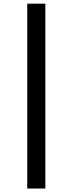

<svg xmlns="http://www.w3.org/2000/svg" viewBox="-20 -830 403 1069"><path d="M131.8 219.7V-809.6H232.4V219.7Z"/></svg>

Font: GenEi M Gothic v2 Medium
Style: Regular
Weight: 500
Version: Version 2.0